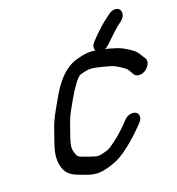

<svg xmlns="http://www.w3.org/2000/svg" viewBox="-120 -924 953 1036"><g transform="rotate(-15 356.5 -405.5)"><path d="M532.9 -646.6 546.1 -661.8C572.8 -692.5 597.5 -721.3 629.9 -749.7C658 -774.1 652.6 -804.9 638.3 -815C625.8 -823.9 600.9 -824.6 576.4 -801C555.2 -782.5 527.7 -756.9 505.7 -730.8L479.9 -701.2C479.6 -700.8 479 -700.1 478.6 -699.5L466.5 -684.1C443 -656.4 451.8 -633.5 466.5 -625.5C480.6 -617.9 509.2 -618.5 532.9 -646.6ZM707.4 -521.9 697.4 -534.6C691.2 -543.4 684.5 -552.2 679.4 -558.2C662 -579.6 626.7 -594.9 601.1 -606.4C574 -618 486.8 -633.8 446 -634C426.9 -634.6 405.5 -632 384.5 -625.7C347.4 -614.7 314.4 -603.8 275.8 -565.2C235.7 -524.5 210 -472.5 186.4 -420C165.7 -374.1 146.1 -335.5 134 -286.2C128.9 -267.1 122.1 -240.5 114.1 -208C97.7 -143.4 101.5 -109.5 115.1 -71.3C115.2 -71 115.4 -70.5 115.6 -70.2C132.3 -32.8 157.6 -19.2 205.6 -6.7C250.2 5.6 290.5 22.2 357.2 -4.3C395.3 -18.9 419.1 -29 459.3 -62.1C497.7 -95 533.2 -131.9 564.4 -169.6L584.5 -193.9C606.2 -221 597.3 -244 582.3 -251.6C567.8 -259 537.7 -257 515.9 -229.7L497.1 -205.8C485.9 -191.9 473.1 -177.7 457.5 -161.9C437.2 -140.6 395.4 -103.5 385.6 -99.4C356.1 -86.9 331.8 -76 308.4 -81.4C298.6 -83.7 283.6 -86.2 258.5 -93.3C218.7 -103.9 215.9 -103.6 206 -125.5C194.9 -153 193.1 -165.5 205.4 -217.9C214 -250.1 220.6 -275.6 225.6 -297C236.2 -336.8 252.1 -367.5 272.6 -412.9C297.2 -466.8 330.5 -522.9 346.6 -529.1C366.9 -536.6 390.9 -545 411.5 -545C422.8 -545 444.7 -542.6 476 -537.3C531.9 -529 544.2 -522.7 577.8 -503.2C600.2 -491.8 599.8 -489.2 613.7 -469.7L623.5 -455.7C628.7 -448.2 639.2 -444 650.2 -444C693.7 -444 726.2 -497.9 707.4 -521.9Z"/></g></svg>

Font: Just Breathe
Style: BdObl7
Weight: 400
Foundry: Cannot Into Space Fonts
Version: Version 0.72